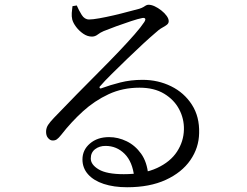

<svg xmlns="http://www.w3.org/2000/svg" viewBox="-20 -761 1040 808"><path d="M515 27Q459 27 416.5 13Q374 -1 350.5 -27.5Q327 -54 327 -90Q327 -130 358.5 -157Q390 -184 439 -184Q477 -184 513 -166.5Q549 -149 574 -114Q599 -79 604 -24L545 -15Q538 -80 504.5 -113.5Q471 -147 424 -147Q398 -147 380 -133Q362 -119 362 -94Q362 -68 395.5 -48Q429 -28 501 -28Q585 -28 641 -54Q697 -80 725 -123Q753 -166 754 -216Q755 -261 734 -301Q713 -341 671 -366.5Q629 -392 567 -392Q496 -392 437 -364.5Q378 -337 329 -292.5Q280 -248 238 -194Q227 -180 219 -174.5Q211 -169 200 -170Q191 -170 182 -180.5Q173 -191 174 -210Q175 -224 182.5 -235.5Q190 -247 207 -265Q254 -314 302.5 -363.5Q351 -413 396.5 -458.5Q442 -504 480.5 -544.5Q519 -585 546.5 -616.5Q574 -648 587 -668Q594 -679 590.5 -683Q587 -687 578 -685Q562 -682 531.5 -672Q501 -662 469.5 -650.5Q438 -639 416 -630Q402 -624 391 -615.5Q380 -607 367 -607Q348 -607 330.5 -619Q313 -631 300.5 -647.5Q288 -664 284 -679Q281 -692 282 -706.5Q283 -721 285 -735L303 -738Q312 -717 324 -698Q336 -679 355 -679Q370 -679 398 -684Q426 -689 458.5 -696.5Q491 -704 520 -712Q549 -720 566 -724Q578 -728 583.5 -731.5Q589 -735 594 -738Q599 -741 605 -741Q617 -741 631 -734.5Q645 -728 659 -717Q673 -706 681.5 -694Q690 -682 690 -672Q690 -663 682.5 -657Q675 -651 662 -644Q649 -637 632 -621Q613 -605 581.5 -576Q550 -547 515.5 -513.5Q481 -480 450 -449.5Q419 -419 403 -400Q397 -395 399.5 -391Q402 -387 408 -390Q443 -403 486.5 -414Q530 -425 580 -425Q645 -425 700 -398Q755 -371 787.5 -320.5Q820 -270 818 -201Q817 -139 781 -87Q745 -35 677.5 -4Q610 27 515 27Z"/></svg>

Font: Noto Serif TC
Style: Regular
Weight: 400
Designer: Ryoko NISHIZUKA  (kana & ideographs); Frank Grießhammer (Latin, Greek & Cyrillic); Wenlong ZHANG  (bopomofo); Sandoll Co
Foundry: Adobe
Version: Version 2.003-H1;hotconv 1.1.1;makeotfexe 2.6.0